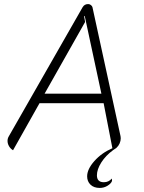

<svg xmlns="http://www.w3.org/2000/svg" viewBox="-20 -729 705 943"><path d="M573 -50Q573 -37 567.5 -24.5Q562 -12 552 -3Q552 -3 551.5 -2.5Q551 -2 551 -2Q549 0 536 8Q499 35 477.5 69Q456 103 456 132Q456 166 490 166Q514 166 529 148Q531 157 530 160Q526 172 508.5 183Q491 194 470 194Q441 194 424.5 178Q408 162 408 137Q408 102 443.5 62Q479 22 532 -1L489 -222H174L44 9Q31 1 24 -11.5Q17 -24 17 -37Q17 -49 23 -59L386 -694Q395 -709 413 -709Q420 -709 426 -704.5Q432 -700 434 -694L572 -60Q573 -57 573 -50ZM478 -269 396 -651 393 -649 398 -621 199 -269Z"/></svg>

Font: K2D Thin
Style: Italic
Weight: 100
Italic angle: -10°
Designer: Katatrad Aksorn Co.,Ltd.
Foundry: Cadson Demak Co.,Ltd.
Version: Version 1.000; ttfautohint (v1.6)